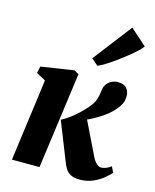

<svg xmlns="http://www.w3.org/2000/svg" viewBox="-128 -956 850 1052"><g transform="rotate(15 297.0 -430.5)"><path d="M40 0 102.5 -466 50 -494.5 58 -533 245 -561.5 271 -546.5 196.5 0ZM425.5 9.5Q392.5 9.5 373.5 -1.5Q354.5 -12.5 345.5 -27.5Q336.5 -42.5 331.5 -55L242 -280.5Q268 -294.5 290.2 -311Q312.5 -327.5 332.2 -346.2Q352 -365 369.5 -384.5Q397.5 -416 405.2 -439.8Q413 -463.5 415 -485.5Q417 -513 429.2 -529.5Q441.5 -546 458.2 -553.5Q475 -561 491 -561Q526.5 -561 541.5 -543Q556.5 -525 557 -500.5Q557.5 -473.5 547.2 -453.5Q537 -433.5 524 -419.5Q508 -399.5 484.8 -381.2Q461.5 -363 435.2 -347.5Q409 -332 382.5 -319.5Q356 -307 332 -298L365.5 -350L472.5 -130Q484 -107.5 497.2 -96Q510.5 -84.5 523.5 -84.5Q533 -84.5 549 -90Q565 -95.5 578.5 -106.5L594.5 -74Q584.5 -62 561 -42Q537.5 -22 503 -6.2Q468.5 9.5 425.5 9.5ZM321.5 -650.5 490 -869.5 582.5 -787.5Q575 -776.5 556 -758.2Q537 -740 510.8 -719Q484.5 -698 456.2 -677.5Q428 -657 402.5 -641Q377 -625 359 -618Z"/></g></svg>

Font: Merriweather 36pt Black
Style: Italic
Weight: 900
Italic angle: -7.8°
Version: Version 2.101